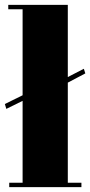

<svg xmlns="http://www.w3.org/2000/svg" viewBox="-28 -770 371 790"><path d="M6 -750H251V-453L317 -487L323 -468L251 -430V-18H307V0H10V-18H65V-355L-2 -322L-8 -342L65 -378V-732H6Z"/></svg>

Font: SVN-Abril Fatface
Style: Regular
Weight: 400
Designer: Veronika Burian, Jos? Scaglione
Foundry: TypeTogether
Version: Version 1.001